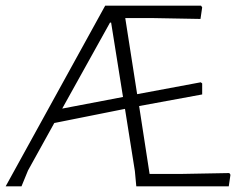

<svg xmlns="http://www.w3.org/2000/svg" viewBox="-35 -659 855 679"><path d="M447 0 442 -54 407 -274 157 -224 64 -56 41 0H-15L337 -639H676L680 -633L674 -592L510 -595H408L450 -326L675 -368L680 -364V-325L457 -284L494 -44H612L776 -47L780 -41L774 0ZM354 -579 185 -275 400 -316 358 -579Z"/></svg>

Font: t
Style: Regular
Weight: 300
Designer: Juan Pablo del Peral
Foundry: Huerta Tipografica
Version: Version 2.004; ttfautohint (v1.8.1)